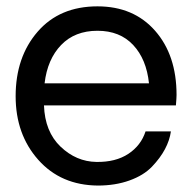

<svg xmlns="http://www.w3.org/2000/svg" viewBox="-20 -574 601 599"><path d="M530.8 -277.8Q530.8 -269 528.8 -245.1H117.2Q120.1 -163.1 168.9 -116.5Q217.8 -69.8 280.8 -68.8Q340.8 -67.9 380.4 -94Q419.9 -120.1 434.1 -164.1H513.2Q509.3 -136.2 494.6 -108.6Q480 -81.1 454.1 -54Q428.2 -26.9 384 -11Q339.8 4.9 285.2 4.9Q169.9 3.9 99.4 -75.4Q28.8 -154.8 28.8 -273.9Q28.8 -396 97.4 -475.1Q166 -554.2 284.2 -554.2Q397 -554.2 463.9 -478Q530.8 -401.9 530.8 -277.8ZM284.2 -478Q213.4 -478 170.7 -433.6Q127.9 -389.2 119.1 -314H444.8Q437 -389.2 395.5 -433.6Q354 -478 284.2 -478Z"/></svg>

Font: Oakes Grotesk
Style: Regular
Weight: 400
Designer: Samuel Oakes
Foundry: Samuel Oakes
Version: Version 1.0 | wf-rip DC20170320